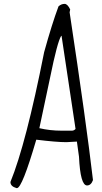

<svg xmlns="http://www.w3.org/2000/svg" viewBox="-20 -928 519 979"><path d="M309.6 -908.2Q324.2 -908.2 337.9 -879.9L335 -865.2Q419.9 -303.7 454.1 -9.8Q444.3 17.6 423.8 17.6Q389.6 17.6 382.8 -128.9L372.1 -206.1L318.4 -203.1Q267.6 -203.1 165 -215.8Q92.8 31.2 66.4 31.2H64.5Q33.2 22.5 33.2 0Q112.3 -193.4 205.1 -662.1Q245.1 -806.6 278.3 -895.5Q292 -908.2 309.6 -908.2ZM180.7 -274.4Q234.4 -261.7 293.9 -261.7H346.7Q357.4 -261.7 365.2 -270.5L293.9 -745.1H292Q272.5 -714.8 235.4 -532.2Z"/></svg>

Font: Sue Ellen Francisco
Style: Regular
Weight: 400
Designer: Kimberly Geswein
Foundry: Kimberly Geswein
Version: Version 1.002 2007